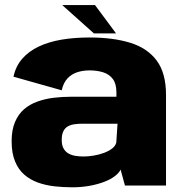

<svg xmlns="http://www.w3.org/2000/svg" viewBox="-20 -750 740 776"><path d="M271.5 7Q309.5 7 342.2 1Q375 -5 401 -15Q427 -25 444 -38Q461 -51 467.5 -64.5L485 0H651V-366Q651 -454.5 613.5 -505Q576 -555.5 506.8 -577Q437.5 -598.5 341.5 -598.5Q281 -598.5 229 -589.8Q177 -581 136.8 -562Q96.5 -543 70 -512.8Q43.5 -482.5 34.5 -440L229.5 -385Q236 -415 252.5 -432.8Q269 -450.5 292 -458Q315 -465.5 342 -465.5Q372 -465.5 396.8 -457.8Q421.5 -450 436 -430.8Q450.5 -411.5 450.5 -376.5V-359H266.5Q231 -359 196.5 -354.8Q162 -350.5 131.2 -339.5Q100.5 -328.5 77.2 -308.5Q54 -288.5 40.5 -256.5Q27 -224.5 27 -179Q27 -131 40.8 -97.8Q54.5 -64.5 78.2 -44Q102 -23.5 133.2 -12.2Q164.5 -1 200 3Q235.5 7 271.5 7ZM317 -117.5Q301 -117.5 285.2 -120Q269.5 -122.5 257 -129.5Q244.5 -136.5 237 -149.8Q229.5 -163 229.5 -184.5Q229.5 -206 235.8 -219Q242 -232 253.5 -238.8Q265 -245.5 280.5 -247.8Q296 -250 313.5 -250H455L450 -174Q447 -160.5 433.5 -150Q420 -139.5 400.5 -132.2Q381 -125 359.2 -121.2Q337.5 -117.5 317 -117.5ZM359.5 -615H449L364 -729.5H231.5Z"/></svg>

Font: Anybody UltraCondensed Thin ExtraBold
Style: Regular
Weight: 800
Version: Version 1.111